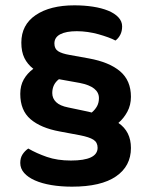

<svg xmlns="http://www.w3.org/2000/svg" viewBox="-20 -643 566 720"><path d="M471 -280Q471 -249 457.5 -224Q444 -199 424 -182Q471 -150 471 -88Q471 -20 415 18.5Q359 57 250 57Q208 57 172.5 51Q137 45 111 33.5Q85 22 70.5 5.5Q56 -11 56 -32Q56 -51 64.5 -64Q73 -77 86 -86Q117 -68 156 -54.5Q195 -41 246 -41Q346 -41 346 -89Q346 -109 330.5 -119Q315 -129 279 -136L204 -150Q133 -163 94.5 -196Q56 -229 56 -291Q56 -322 69 -345Q82 -368 105 -385Q83 -402 71.5 -425.5Q60 -449 60 -483Q60 -550 114 -586.5Q168 -623 259 -623Q296 -623 328.5 -618Q361 -613 385.5 -603Q410 -593 424 -578Q438 -563 438 -544Q438 -526 431 -512.5Q424 -499 413 -491Q402 -497 385.5 -503Q369 -509 349.5 -514.5Q330 -520 309 -523Q288 -526 268 -526Q228 -526 206 -514.5Q184 -503 184 -480Q184 -460 198 -451Q212 -442 241 -437L313 -424Q390 -410 430.5 -375.5Q471 -341 471 -280ZM236 -240Q268 -233 286 -229.5Q304 -226 312 -224Q320 -222 322 -221.5Q324 -221 324 -221Q337 -232 344 -245Q351 -258 351 -275Q351 -318 279 -332L201 -346Q176 -327 176 -294Q176 -274 190.5 -260Q205 -246 236 -240Z"/></svg>

Font: Baloo Chettan 2 SemiBold
Style: Regular
Weight: 600
Designer: Maithili Shingre, Unnati Kotecha and Ek Type
Foundry: Ek Type
Version: Version 1.640;hotconv 1.0.111;makeotfexe 2.5.65597; ttfautoh